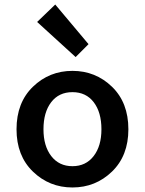

<svg xmlns="http://www.w3.org/2000/svg" viewBox="-20 -816 640 848"><path d="M53 -245Q53 -363 125.5 -433Q198 -503 300 -503Q402 -503 474.5 -433Q547 -363 547 -245Q547 -128 474.5 -58Q402 12 300 12Q198 12 125.5 -58Q53 -128 53 -245ZM428 -245Q428 -320 394 -364.5Q360 -409 300 -409Q240 -409 206 -364.5Q172 -320 172 -245Q172 -171 206.5 -126.5Q241 -82 300 -82Q359 -82 393.5 -126.5Q428 -171 428 -245ZM314 -564 144 -719 224 -796 371 -621Z"/></svg>

Font: TypoPRO Source Code Pro
Style: Regular
Weight: 600
Monospace: yes
Designer: Paul D. Hunt, Teo Tuominen
Foundry: Adobe Systems Incorporated
Version: Version 2.010;PS 1.0;hotconv 1.0.84;makeotf.lib2.5.63406